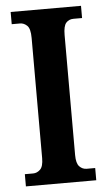

<svg xmlns="http://www.w3.org/2000/svg" viewBox="-52 -749 435 783"><g transform="rotate(-5 165.5 -357.0)"><path d="M22 0V-50H56Q72 -50 85 -62.5Q98 -75 98 -109V-601Q98 -639 85 -651.5Q72 -664 56 -664H22V-714H310V-664H275Q256 -664 244.5 -651Q233 -638 233 -601V-110Q233 -76 245.5 -63Q258 -50 275 -50H310V0Z"/></g></svg>

Font: Noto Serif Ethiopic ExtraCondensed
Style: Bold
Weight: 700
Width: 2
Designer: Monotype Design Team
Foundry: Monotype Imaging Inc.
Version: Version 2.102; ttfautohint (v1.8.4.7-5d5b)